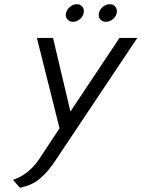

<svg xmlns="http://www.w3.org/2000/svg" viewBox="-20 -881 675 916"><path d="M346 -861Q329 -861 314 -848.5Q299 -836 295 -819Q291 -802 301 -789.5Q311 -777 328 -777Q346 -777 361 -789.5Q376 -802 379 -819Q383 -836 373.5 -848.5Q364 -861 346 -861ZM503 -861Q486 -861 471 -848.5Q456 -836 452 -819Q448 -801 458 -789Q468 -777 485 -777Q503 -777 518 -789Q533 -801 537 -819Q540 -836 530.5 -848.5Q521 -861 503 -861ZM550 -700 316 -349 233 -700H156L264 -269L169 -125Q157 -106 138.5 -86Q120 -66 96 -49.5Q72 -33 42 -23L75 15Q103 9 126 -1Q149 -11 169 -27.5Q189 -44 208.5 -67Q228 -90 249 -122L635 -700Z"/></svg>

Font: Advent Pro Medium
Style: Italic
Weight: 500
Italic angle: -12°
Version: Version 3.000